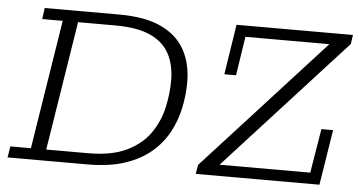

<svg xmlns="http://www.w3.org/2000/svg" viewBox="-45 -660 1375 736"><g transform="rotate(5 643.0 -291.5)"><path d="M7 0 14 -43H93L172 -540H93L99 -583H385Q485 -583 547 -554Q609 -525 638.5 -472Q668 -419 668 -347Q668 -298 657.5 -248Q647 -198 623 -153.5Q599 -109 558.5 -74.5Q518 -40 458 -20Q398 0 315 0ZM152 -43H313Q404 -43 461.5 -71Q519 -99 550.5 -144.5Q582 -190 594 -243.5Q606 -297 606 -348Q606 -407 583.5 -450Q561 -493 510.5 -516.5Q460 -540 374 -540H231ZM731 0 737 -35 1198 -540H875L852 -390H807L837 -583H1285L1280 -548L819 -43H1168L1196 -213H1241L1207 0Z"/></g></svg>

Font: Rokkitt SemiBold Light
Style: Italic
Weight: 300
Italic angle: -9°
Version: Version 3.103